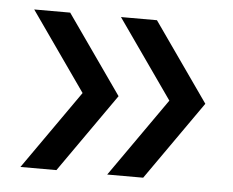

<svg xmlns="http://www.w3.org/2000/svg" viewBox="-38 -498 602 496"><g transform="rotate(5 262.5 -250.0)"><path d="M31.7 -45.8 175 -250 31.7 -454.2H125L268.3 -250L125 -45.8ZM256.7 -45.8 400 -250 256.7 -454.2H350L493.3 -250L350 -45.8Z"/></g></svg>

Font: Funnel Sans
Style: Regular
Weight: 400
Designer: NORD ID, Kristian Moeller
Foundry: Dicotype
Version: Version 1.000